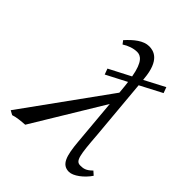

<svg xmlns="http://www.w3.org/2000/svg" viewBox="-201 -811 936 936"><g transform="rotate(45 267.0 -343.0)"><path d="M479 -616 374 -561 373 -569C363 -687 309 -698 279 -698C240 -698 202 -667 168 -629L181 -612C204 -627 232 -637 257 -637C281 -637 309 -622 324 -535L212 -477L223 -447L329 -502C330 -495 331 -487 332 -478L336 -435L22 0L44 12C68 4 95 2 122 0L342 -363L363 -126C371 -33 385 12 435 12C464 12 508 -21 534 -60L515 -77C489 -51 473 -49 452 -49C420 -49 415 -82 405 -214L377 -527L490 -586Z"/></g></svg>

Font: Libertinus Sans
Style: Italic
Weight: 400
Italic angle: -12°
Designer: Philipp H. Poll, Khaled Hosny
Foundry: Caleb Maclennan
Version: Version 7.050;RELEASE